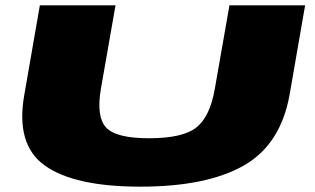

<svg xmlns="http://www.w3.org/2000/svg" viewBox="-20 -695 1177 718"><path d="M505 3Q752 3 890.8 -75.5Q1029.5 -154 1063 -341L1121 -675H838L783.5 -364Q765.5 -259 714.5 -218.5Q663.5 -178 537.5 -178Q412.5 -178 376 -219Q339.5 -260 357.5 -364L412 -675H129L71 -341Q37.5 -154 148.2 -75.5Q259 3 505 3Z"/></svg>

Font: Anybody ExtraExpanded Black
Style: Italic
Weight: 900
Width: 8
Italic angle: -10°
Version: Version 1.113;gftools[0.9.25]